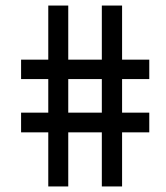

<svg xmlns="http://www.w3.org/2000/svg" viewBox="-20 -692 600 692"><path d="M420 -215V-20H347V-215H226V-20H154V-215H56V-286H154V-407H56V-477H154V-672H226V-477H347V-672H420V-477H518V-407H420V-286H518V-215ZM347 -407H226V-286H347Z"/></svg>

Font: Gen
Style: Regular
Weight: 400
Version: Version 1.000;PS 001.001;hotconv 1.0.56